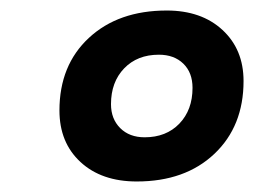

<svg xmlns="http://www.w3.org/2000/svg" viewBox="-20 -761 483 365"><path d="M93 -551Q93 -637 149 -689Q205 -741 297 -741Q363 -741 403 -704Q443 -667 443 -607Q443 -521 387.5 -468.5Q332 -416 240 -416Q173 -416 133 -453Q93 -490 93 -551ZM346 -594Q346 -623 328.5 -640Q311 -657 282 -657Q241 -657 216 -631Q191 -605 191 -563Q191 -535 208.5 -517.5Q226 -500 255 -500Q296 -500 321 -526Q346 -552 346 -594Z"/></svg>

Font: K2D
Style: Bold Italic
Weight: 700
Italic angle: -10°
Designer: Katatrad Aksorn Co.,Ltd.
Foundry: Cadson Demak Co.,Ltd.
Version: Version 1.000; ttfautohint (v1.6)